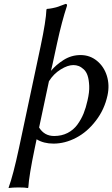

<svg xmlns="http://www.w3.org/2000/svg" viewBox="-20 -718 570 973"><path d="M228 -306.2 178.2 -71.8Q204.6 -28.8 254.4 -28.8Q292.5 -28.8 322.5 -44.2Q352.5 -59.6 372.1 -86.4Q391.6 -113.3 403.6 -142.8Q415.5 -172.4 423.3 -208Q433.6 -251.5 432.1 -282.7Q430.7 -314 424.1 -334.2Q417.5 -354.5 404.5 -366.5Q391.6 -378.4 378.9 -383.3Q366.2 -388.2 351.6 -388.2Q323.2 -388.2 287.4 -366Q251.5 -343.8 228 -306.2ZM156.2 32.2Q127 171.9 123.5 231.9L121.1 234.9Q107.9 231.9 73.7 231.9Q58.1 231.9 45.7 232.7Q33.2 233.4 28.3 234.4L23.9 234.9V231.9Q46.4 171.4 76.2 32.2L185.5 -481.9Q213.4 -613.8 215.3 -669.9L218.3 -672.9Q232.9 -673.8 247.6 -677Q262.2 -680.2 269.3 -682.4Q276.4 -684.6 293 -690.9Q309.6 -697.3 312.5 -698.2Q321.3 -698.2 319.3 -688Q293.9 -611.8 269.5 -500L246.1 -392.1L238.3 -358.9Q263.7 -389.6 302.7 -414.3Q341.8 -439 388.2 -439Q435.5 -439 471.2 -409.9Q506.8 -380.9 521.5 -334Q536.1 -287.1 524.9 -234.9Q509.3 -162.6 465.8 -106.4Q422.4 -49.3 365.7 -19.8Q309.1 9.8 251 9.8Q201.2 9.8 165.5 -12.2Z"/></svg>

Font: Linux Biolinum G
Style: Italic
Weight: 400
Italic angle: -12°
Designer: Philipp H. Poll
Foundry: Philipp H. Poll
Version: Version 0.5.1